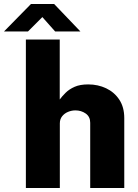

<svg xmlns="http://www.w3.org/2000/svg" viewBox="-73 -941 692 961"><path d="M56.5 0V-743H226V-443Q238 -459.5 255.8 -477Q273.5 -494.5 300.5 -506.5Q327.5 -518.5 368.5 -518.5Q417.5 -518.5 458.5 -499Q499.5 -479.5 524.2 -442Q549 -404.5 549 -350V0H378.5V-326.5Q378.5 -357 356 -372.8Q333.5 -388.5 304.5 -388.5Q285.5 -388.5 267.5 -381Q249.5 -373.5 238 -359Q226.5 -344.5 226.5 -323.5V0ZM203 -783.5 139 -855.5 67 -783.5H-53L82 -921H198L329.5 -783.5Z"/></svg>

Font: Public Sans Thin ExtraBold
Style: Regular
Weight: 800
Version: Version 1.007